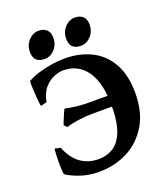

<svg xmlns="http://www.w3.org/2000/svg" viewBox="-150 -925 910 1045"><g transform="rotate(-20 305.0 -402.5)"><path d="M244.6 14.6Q186 14.6 137.5 -2Q88.9 -18.6 60.1 -38.1Q57.1 -40.5 55.7 -65.2Q54.2 -89.8 54.7 -123.8Q55.2 -157.7 58.1 -187.5L91.8 -180.2Q118.2 -113.8 162.6 -82.5Q207 -51.3 266.6 -51.3Q312.5 -51.3 349.6 -74Q386.7 -96.7 408.7 -151.6Q430.7 -206.5 430.7 -303.2Q430.7 -433.1 382.6 -502.4Q334.5 -571.8 246.1 -571.8Q224.6 -571.8 194.8 -560.3Q165 -548.8 139.4 -520.3Q113.8 -491.7 104 -439.9L69.8 -431.2Q67.9 -432.1 65.7 -447Q63.5 -461.9 62 -483.6Q60.5 -505.4 59.3 -527.1Q58.1 -548.8 58.1 -563.7Q58.1 -578.6 59.6 -579.1Q88.9 -595.7 126.7 -606.9Q164.6 -618.2 203.6 -624Q242.7 -629.9 275.4 -629.9Q363.3 -629.9 430.9 -596.2Q498.5 -562.5 536.9 -494.1Q575.2 -425.8 575.2 -321.3Q575.2 -213.9 531 -138.9Q486.8 -64 411.9 -24.7Q336.9 14.6 244.6 14.6ZM453.1 -295.4H319.3Q279.3 -295.4 234.1 -289.1Q189 -282.7 164.1 -273.4L148.4 -290.5Q149.9 -295.4 157.2 -313.7Q164.6 -332 172.6 -350.3Q180.7 -368.7 183.6 -373.5Q210 -367.7 245.4 -363.3Q280.8 -358.9 310.5 -358.9H453.6L465.8 -328.1ZM258.8 -756.8Q258.8 -718.3 234.1 -691.2Q209.5 -664.1 175.8 -664.1Q112.3 -664.1 112.3 -727.5Q112.3 -766.6 137.7 -793.5Q163.1 -820.3 195.3 -820.3Q224.6 -820.3 241.7 -804.4Q258.8 -788.6 258.8 -756.8ZM468.8 -756.8Q468.8 -718.3 444.1 -691.2Q419.4 -664.1 385.7 -664.1Q322.3 -664.1 322.3 -727.5Q322.3 -766.6 347.7 -793.5Q373 -820.3 405.3 -820.3Q434.6 -820.3 451.7 -804.4Q468.8 -788.6 468.8 -756.8Z"/></g></svg>

Font: Gentium Book Plus
Style: Bold
Weight: 700
Designer: Victor Gaultney, Annie Olsen, Iska Routamaa, Becca Hirsbrunner
Foundry: SIL International
Version: Version 6.101